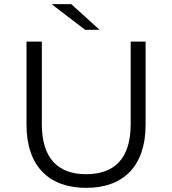

<svg xmlns="http://www.w3.org/2000/svg" viewBox="-20 -901 832 927"><path d="M391 -757H461L324 -881H229ZM396 6C575 6 683 -98 683 -299V-700H611V-302C611 -136 533 -60 396 -60C260 -60 182 -136 182 -302V-700H108V-299C108 -98 217 6 396 6Z"/></svg>

Font: Talent
Style: Regular
Weight: 400
Designer: Mike Powis
Version: Version 1.001;hotconv 1.0.109;makeotfexe 2.5.65596